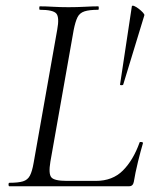

<svg xmlns="http://www.w3.org/2000/svg" viewBox="-20 -647 536 667"><path d="M12.4 0Q9.6 0 9.6 -6Q9.6 -12 12.4 -12Q43.4 -12 59.8 -17Q76.2 -22 84 -37Q91.8 -52 96.8 -81L178.8 -544Q186.8 -587 175.6 -600Q164.4 -613 118.4 -613Q116.4 -613 116.4 -619Q116.4 -625 118.4 -625Q139 -625 164.1 -623.5Q189.2 -622 217.8 -622Q247.4 -622 274.5 -623.5Q301.6 -625 321.2 -625Q323.2 -625 323.2 -619Q323.2 -613 321.2 -613Q290.2 -613 273.4 -607.5Q256.6 -602 249.2 -587Q241.8 -572 236 -543L155 -85Q148 -43.4 158.3 -31Q168.6 -18.6 211.8 -18.6H313Q371 -18.6 407 -54.7Q443 -90.8 464.8 -151.8Q465.2 -154.6 471.4 -153.6Q477.6 -152.6 476.6 -149.6Q468.6 -122.6 459.3 -84.8Q450 -47 444.8 -15Q441.8 0 428.8 0ZM397 -353 438 -625Q439.2 -629 446.4 -626Q453.6 -623 462 -616.5Q470.4 -610 476.5 -603.4Q482.6 -596.8 481.4 -593.6L408 -353Q407 -351 402 -351Q397 -351 397 -353Z"/></svg>

Font: Cormorant Infant Light
Style: Italic
Weight: 300
Italic angle: -10°
Designer: Christian Thalmann (Catharsis Fonts)
Foundry: Catharsis Fonts
Version: Version 4.001